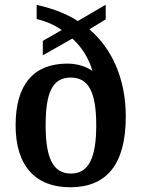

<svg xmlns="http://www.w3.org/2000/svg" viewBox="-20 -782 599 812"><path d="M277 10C431 10 512 -87 512 -289C512 -452 451 -579 358 -658L427 -700V-762L309 -693C258 -727 186 -751 135 -761V-702C174 -692 210 -677 241 -655L161 -609V-548L286 -619C331 -578 357 -530 371 -482C346 -500 308 -513 265 -513C124 -513 46 -427 46 -252C46 -78 132 10 277 10ZM280 -48C202 -48 173 -118 173 -252C173 -389 201 -454 279 -454C357 -454 387 -388 387 -252C387 -118 357 -48 280 -48Z"/></svg>

Font: Noto Serif Armenian SemiCondensed SemiBold
Style: Regular
Weight: 600
Width: 4
Designer: Monotype Design Team
Foundry: Monotype Imaging Inc.
Version: Version 2.008